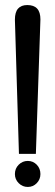

<svg xmlns="http://www.w3.org/2000/svg" viewBox="-20 -730 219 760"><path d="M39 -652 55 -121H122L140 -653Q140 -682 127 -696Q114 -710 88 -710Q64 -710 51.5 -696Q39 -682 39 -652ZM90 -93Q69 -93 54 -78Q39 -63 39 -41Q39 -20 54 -5Q69 10 90 10Q111 10 125.5 -5Q140 -20 140 -41Q140 -63 125.5 -78Q111 -93 90 -93Z"/></svg>

Font: Advent Pro SemiBold
Style: Regular
Weight: 600
Designer: VivaRado, Andreas Kalpakidis
Foundry: VivaRado, Andreas Kalpakidis
Version: Version 3.000